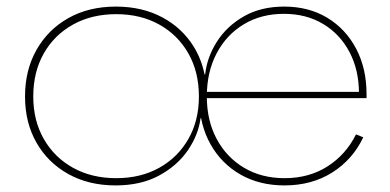

<svg xmlns="http://www.w3.org/2000/svg" viewBox="-20 -555 1184 583"><path d="M331 8Q249.5 8 187.5 -26.5Q125.5 -61 90.8 -121.8Q56 -182.5 56 -262Q56 -342 90.8 -403.5Q125.5 -465 187.5 -500Q249.5 -535 332 -535Q411.5 -535 472.5 -502.5Q533.5 -470 568.8 -412.5Q604 -355 607 -280L594 -196H589Q582.5 -146 550.8 -99.2Q519 -52.5 463.5 -22.2Q408 8 331 8ZM333 -14Q407 -14 463.5 -45.5Q520 -77 552 -133Q584 -189 584 -262Q584 -336.5 552 -392.8Q520 -449 463.5 -480.5Q407 -512 333 -512Q258.5 -512 201.8 -480.5Q145 -449 113 -392.8Q81 -336.5 81 -262Q81 -189 113 -133Q145 -77 201.8 -45.5Q258.5 -14 333 -14ZM844 8Q768 8 710.2 -25Q652.5 -58 619.5 -116.5Q586.5 -175 585 -251L598 -329H603Q608.5 -381 638.5 -428.2Q668.5 -475.5 720.2 -505.2Q772 -535 843 -535Q917.5 -535 973.8 -501Q1030 -467 1061.5 -407Q1093 -347 1093 -269Q1093 -267 1093 -263.5Q1093 -260 1093 -257H1069Q1069 -260 1069.5 -263.8Q1070 -267.5 1070 -271Q1070 -342.5 1041.2 -397Q1012.5 -451.5 961.2 -482.2Q910 -513 842 -513Q773 -513 720.2 -481.2Q667.5 -449.5 637.8 -393Q608 -336.5 608 -262Q608 -189 638 -133Q668 -77 721.2 -45.5Q774.5 -14 844 -14Q918.5 -14 974.5 -49.8Q1030.5 -85.5 1061 -147L1083 -138Q1051 -70.5 988.8 -31.2Q926.5 8 844 8ZM600 -257V-276H1086L1092 -257Z"/></svg>

Font: Hepta Slab ExtraLight
Style: Regular
Weight: 200
Designer: Michael LaGattuta
Foundry: Michael LaGattuta
Version: Version 1.100